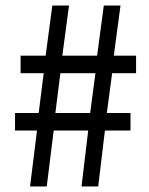

<svg xmlns="http://www.w3.org/2000/svg" viewBox="-20 -670 537 690"><path d="M88 0 113 -201H34V-264H119L137 -407H54V-470H144L168 -650H228L204 -470H329L353 -650H413L389 -470H469V-407H383L364 -264H449V-201H357L333 0H273L297 -201H173L148 0ZM179 -264H304L323 -407H197Z"/></svg>

Font: Source Sans 3 ExtraLight
Style: Regular
Weight: 400
Version: Version 3.052;hotconv 1.1.0;makeotfexe 2.6.0